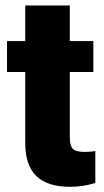

<svg xmlns="http://www.w3.org/2000/svg" viewBox="-20 -680 383 709"><path d="M237.8 -659.7V-528.3H324.7V-414.1H237.8V-172.4Q237.8 -142.6 248.5 -130.9Q259.3 -119.1 291 -119.1Q315.4 -119.1 332 -122.1V-4.4Q287.6 9.8 239.3 9.8Q154.3 9.8 113.8 -30.3Q73.2 -70.3 73.2 -151.9V-414.1H5.9V-528.3H73.2V-659.7Z"/></svg>

Font: Vazir Black FD
Style: Black-FD
Weight: 900
Designer: Saber Rastikerdar
Foundry: Saber Rastikerdar
Version: Version 30.0.0